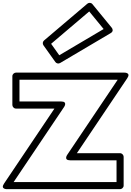

<svg xmlns="http://www.w3.org/2000/svg" viewBox="-41 -1306 924 1351"><path d="M318.7 -997.8 586.8 -1225.5 688.2 -1101.7 376 -917.2ZM268.8 -1021.1C259.3 -1013 257.1 -998.1 264.6 -987.5L348.6 -869.5C355.9 -859.3 370.5 -855.9 381.7 -862.5L738.7 -1073.5C758.8 -1085.4 751.5 -1103.4 745.3 -1110.8L609.3 -1276.8C600.2 -1288 584.1 -1288.7 573.8 -1280.1ZM787.1 -745 432.2 -216.9C432.2 -216.9 404.5 -178 453 -178H779V-25H54.9L409.8 -553.1C409.8 -553.1 437.5 -592 389 -592H96V-745ZM854.8 -756.1C881.8 -796.3 834 -795 834 -795H71C60.3 -795 46 -785.1 46 -770V-567C46 -556.3 55.9 -542 71 -542H342.1L-12.8 -13.9C-39.8 26.3 8 25 8 25H804C814.7 25 829 15.1 829 0V-203C829 -213.7 819.1 -228 804 -228H499.9Z"/></svg>

Font: Poland Can Into
Style: BigWritingsOLn
Weight: 700
Foundry: Cannot Into Space Fonts
Version: Version 0.92